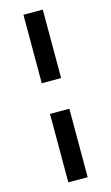

<svg xmlns="http://www.w3.org/2000/svg" viewBox="-138 -860 588 1016"><g transform="rotate(-15 156.0 -352.0)"><path d="M103 -436V-811H209V-436ZM103 107V-268H209V107Z"/></g></svg>

Font: Bitter
Style: Bold
Weight: 700
Designer: Sol Matas, and Bitter project Authors
Foundry: Sol Matas
Version: Version 2.001